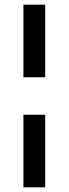

<svg xmlns="http://www.w3.org/2000/svg" viewBox="-20 -720 293 820"><path d="M173 -700H80V-390H173ZM173 -230H80V80H173Z"/></svg>

Font: Gully
Style: Regular
Weight: 400
Designer: jaikishan Patel
Foundry: MagicType
Version: Version 1.000;Glyphs 3.2 (3242)